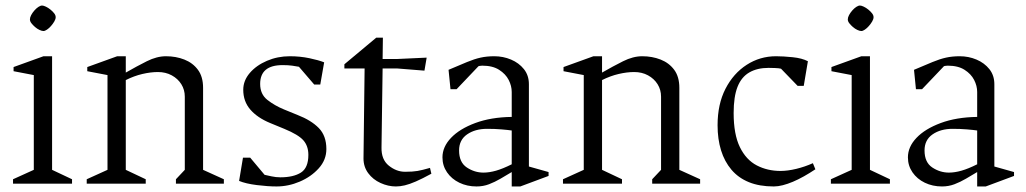

<svg xmlns="http://www.w3.org/2000/svg" viewBox="-20 -663 3705 693"><path d="M27 0V-16L102 -50V-392L29 -406V-421L137 -460H168V-50L240 -16V0ZM137 -551Q131 -551 122.5 -555Q114 -559 106.5 -565.5Q99 -572 93.5 -579Q88 -586 88 -593Q88 -600 92.5 -608.5Q97 -617 104 -625Q111 -633 118.5 -638Q126 -643 132 -643Q137 -643 145.5 -639Q154 -635 162 -628.5Q170 -622 175.5 -615Q181 -608 181 -601Q181 -594 176 -585.5Q171 -577 164 -569Q157 -561 149.5 -556Q142 -551 137 -551Z M293 0V-16L368 -50V-392L295 -406V-421L403 -460H434V-401Q474 -424 510 -442Q546 -460 579 -460Q615 -460 645.5 -448Q676 -436 694.5 -411Q713 -386 713 -346V-50L788 -16V0H615V-16L647 -50V-314Q647 -339 634.5 -359Q622 -379 600 -391Q578 -403 550 -403Q524 -403 494 -396Q464 -389 434 -374V-50L506 -16V0Z M978 10Q947 10 907 5Q867 0 843 -10L857 -94H883L935 -32Q944 -30 960 -26.5Q976 -23 992 -23Q1039 -23 1066 -40Q1093 -57 1093 -104Q1093 -136 1075 -156.5Q1057 -177 1006 -198L955 -219Q909 -238 883.5 -267.5Q858 -297 858 -339Q858 -372 881.5 -399.5Q905 -427 943.5 -443.5Q982 -460 1026 -460Q1063 -460 1096.5 -453Q1130 -446 1150 -438L1136 -358H1114L1059 -422Q1049 -424 1034.5 -426Q1020 -428 1000 -428Q919 -428 919 -360Q919 -323 945 -302.5Q971 -282 1005 -268L1054 -248Q1103 -229 1130.5 -201Q1158 -173 1158 -125Q1158 -86 1130.5 -55.5Q1103 -25 1062 -7.5Q1021 10 978 10Z M1409 10Q1381 10 1353.5 -2.5Q1326 -15 1309 -38Q1292 -61 1292 -91L1296 -416H1223V-431L1338 -527H1362L1361 -450H1412L1520 -455L1512 -408L1412 -416H1361L1357 -131Q1356 -87 1383.5 -65Q1411 -43 1442 -43Q1470 -43 1487 -46Q1504 -49 1532 -57L1537 -36Q1504 -18 1481 -8Q1458 2 1441 6Q1424 10 1409 10Z M1700 10Q1666 10 1638 -3.5Q1610 -17 1593.5 -41Q1577 -65 1577 -95Q1577 -133 1608 -165.5Q1639 -198 1695.5 -219Q1752 -240 1827 -241V-331Q1827 -353 1816 -374.5Q1805 -396 1781.5 -411Q1758 -426 1721 -426Q1720 -426 1714.5 -425.5Q1709 -425 1707 -424L1628 -341H1606L1599 -411Q1639 -428 1665.5 -439Q1692 -450 1714.5 -455Q1737 -460 1764 -460Q1796 -460 1824.5 -448Q1853 -436 1871 -413.5Q1889 -391 1889 -359V-62L1960 -42V-28L1858 10H1827V-42Q1807 -30 1786.5 -18Q1766 -6 1745 2Q1724 10 1700 10ZM1725 -40Q1746 -40 1770.5 -47Q1795 -54 1827 -70V-192Q1814 -194 1790 -196Q1766 -198 1738 -198Q1695 -198 1666 -178Q1637 -158 1637 -120Q1637 -77 1665 -58.5Q1693 -40 1725 -40Z M2012 0V-16L2087 -50V-392L2014 -406V-421L2122 -460H2153V-401Q2193 -424 2229 -442Q2265 -460 2298 -460Q2334 -460 2364.5 -448Q2395 -436 2413.5 -411Q2432 -386 2432 -346V-50L2507 -16V0H2334V-16L2366 -50V-314Q2366 -339 2353.5 -359Q2341 -379 2319 -391Q2297 -403 2269 -403Q2243 -403 2213 -396Q2183 -389 2153 -374V-50L2225 -16V0Z M2773 10Q2721 10 2683 -5.5Q2645 -21 2620 -50.5Q2595 -80 2582.5 -120.5Q2570 -161 2570 -211Q2570 -287 2598.5 -342.5Q2627 -398 2675 -429Q2723 -460 2781 -460Q2807 -460 2841 -456.5Q2875 -453 2896 -442L2881 -353H2859L2799 -415Q2792 -417 2776 -417.5Q2760 -418 2754 -418Q2713 -418 2684.5 -401.5Q2656 -385 2642 -349.5Q2628 -314 2628 -255Q2628 -178 2650.5 -132Q2673 -86 2711.5 -66Q2750 -46 2797 -46Q2823 -46 2854 -53.5Q2885 -61 2914 -74L2923 -52Q2902 -38 2881.5 -26.5Q2861 -15 2842 -7Q2823 1 2805.5 5.5Q2788 10 2773 10Z M2979 0V-16L3054 -50V-392L2981 -406V-421L3089 -460H3120V-50L3192 -16V0ZM3089 -551Q3083 -551 3074.5 -555Q3066 -559 3058.5 -565.5Q3051 -572 3045.5 -579Q3040 -586 3040 -593Q3040 -600 3044.5 -608.5Q3049 -617 3056 -625Q3063 -633 3070.5 -638Q3078 -643 3084 -643Q3089 -643 3097.5 -639Q3106 -635 3114 -628.5Q3122 -622 3127.5 -615Q3133 -608 3133 -601Q3133 -594 3128 -585.5Q3123 -577 3116 -569Q3109 -561 3101.5 -556Q3094 -551 3089 -551Z M3380 10Q3346 10 3318 -3.5Q3290 -17 3273.5 -41Q3257 -65 3257 -95Q3257 -133 3288 -165.5Q3319 -198 3375.5 -219Q3432 -240 3507 -241V-331Q3507 -353 3496 -374.5Q3485 -396 3461.5 -411Q3438 -426 3401 -426Q3400 -426 3394.5 -425.5Q3389 -425 3387 -424L3308 -341H3286L3279 -411Q3319 -428 3345.5 -439Q3372 -450 3394.5 -455Q3417 -460 3444 -460Q3476 -460 3504.5 -448Q3533 -436 3551 -413.5Q3569 -391 3569 -359V-62L3640 -42V-28L3538 10H3507V-42Q3487 -30 3466.5 -18Q3446 -6 3425 2Q3404 10 3380 10ZM3405 -40Q3426 -40 3450.5 -47Q3475 -54 3507 -70V-192Q3494 -194 3470 -196Q3446 -198 3418 -198Q3375 -198 3346 -178Q3317 -158 3317 -120Q3317 -77 3345 -58.5Q3373 -40 3405 -40Z"/></svg>

Font: Ancizar Serif Light
Style: Regular
Weight: 300
Designer: Cesar Puertas, Viviana Monsalve, Julian Moncada, Julian Prieto, Jose Castro, Felipe Aragon, Mariel Hernandez, Sara Alarc
Version: Version 8.100